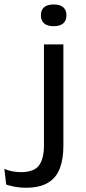

<svg xmlns="http://www.w3.org/2000/svg" viewBox="-90 -682 396 880"><path d="M111.5 -86V-478.5H200.5V-86ZM156 -562Q126.5 -562 112 -575Q97.5 -588 97.5 -611V-613Q97.5 -636 112.2 -648.8Q127 -661.5 155.5 -661.5Q185 -661.5 199.8 -648.8Q214.5 -636 214.5 -613V-611.5Q214.5 -588 200 -575Q185.5 -562 156 -562ZM27.5 178.5Q1.5 178.5 -22 174Q-45.5 169.5 -61.5 164L-70 92Q-52.5 99.5 -33.5 103.2Q-14.5 107 6 107Q66 107 88.8 76Q111.5 45 111.5 -16V-141H200.5V-13Q200.5 47 184.2 89.8Q168 132.5 130.2 155.5Q92.5 178.5 27.5 178.5Z"/></svg>

Font: Anek Gujarati Expanded
Style: Regular
Weight: 400
Width: 7
Designer: Mrunmayee Ghaisas (Gujarati), Yesha Goshar (Latin)
Foundry: Ek Type
Version: Version 1.003